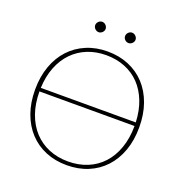

<svg xmlns="http://www.w3.org/2000/svg" viewBox="-151 -1000 1089 1140"><g transform="rotate(20 393.5 -430.0)"><path d="M92.5 -349.5Q93 -271.5 115.2 -209.5Q137.5 -147.5 177.2 -104.8Q217 -62 272 -39.2Q327 -16.5 393 -16.5Q459.5 -16.5 514.8 -39.2Q570 -62 609.5 -104.8Q649 -147.5 671 -209.5Q693 -271.5 693.5 -349.5ZM693 -372Q690 -446 667 -504.5Q644 -563 604.8 -603.8Q565.5 -644.5 511.5 -666Q457.5 -687.5 393 -687.5Q329 -687.5 275.5 -666Q222 -644.5 182.2 -603.8Q142.5 -563 119.2 -504.5Q96 -446 93 -372ZM393 -711Q466.5 -711 527 -685.8Q587.5 -660.5 631 -613.8Q674.5 -567 698.5 -500.5Q722.5 -434 722.5 -351.5Q722.5 -269 698.5 -202.8Q674.5 -136.5 631 -89.8Q587.5 -43 527 -18Q466.5 7 393 7Q320.5 7 260 -18Q199.5 -43 156 -89.8Q112.5 -136.5 88.5 -202.8Q64.5 -269 64.5 -351.5Q64.5 -433.5 88.5 -500Q112.5 -566.5 156 -613.2Q199.5 -660 260 -685.5Q320.5 -711 393 -711ZM335 -832Q335 -819.5 325 -809.8Q315 -800 302 -800Q295.5 -800 289.5 -802.8Q283.5 -805.5 279 -810Q274.5 -814.5 271.8 -820.2Q269 -826 269 -832Q269 -845.5 279 -855.5Q289 -865.5 302 -865.5Q315 -865.5 325 -855.5Q335 -845.5 335 -832ZM524 -832Q524 -819.5 513.8 -809.8Q503.5 -800 491 -800Q477.5 -800 467.8 -809.8Q458 -819.5 458 -832Q458 -845.5 467.8 -855.5Q477.5 -865.5 491 -865.5Q503.5 -865.5 513.8 -855.5Q524 -845.5 524 -832Z"/></g></svg>

Font: Lato ExtraLight
Style: Regular
Weight: 275
Designer: Lukasz Dziedzic with Adam Twardoch and Botio Nikoltchev
Foundry: tyPoland Lukasz Dziedzic
Version: Version 2.015; 2015-08-06; http://www.latofonts.com/